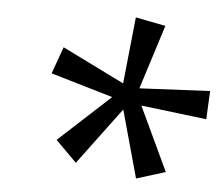

<svg xmlns="http://www.w3.org/2000/svg" viewBox="-41 -808 645 554"><g transform="rotate(5 281.5 -531.5)"><path d="M372 -300 318 -495 195 -330 134 -391 283 -528 103 -581 131 -659 311 -570 331 -763 418 -746 359 -560 563 -570 559 -488 369 -511 456 -326Z"/></g></svg>

Font: Noto Sans IKEA
Style: Italic
Weight: 400
Italic angle: -12°
Designer: Monotype Design Team
Foundry: Monotype Imaging Inc.
Version: Version 2.001